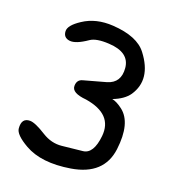

<svg xmlns="http://www.w3.org/2000/svg" viewBox="-138 -843 877 973"><g transform="rotate(20 300.5 -357.0)"><path d="M225.6 -383.8Q225.1 -345.7 304.7 -338.9Q456.5 -314.5 444.3 -192.9Q434.1 -93.8 379.2 -87.9Q324.2 -82 269.3 -76.2Q214.4 -70.3 163.1 -102.5Q103 -140.6 75.2 -140.6Q29.3 -140.6 34.2 -85Q36.6 -52.2 107.4 -11.7Q199.7 41 351.6 16.1Q520 -11.7 538.1 -156.2Q556.2 -303.2 485.8 -357.4Q454.1 -381.8 428.7 -386.7Q487.3 -409.2 512.7 -445.8Q579.1 -544.4 488.8 -662.6Q438.5 -729 305.7 -737.3Q212.4 -743.2 145.5 -698.7Q86.4 -660.2 88.4 -628.4Q90.3 -594.2 124.5 -590.3Q158.2 -586.4 217.3 -627.4Q247.6 -648.4 316.9 -644.5Q429.2 -638.7 436.5 -556.6Q443.4 -478.5 374.5 -458Q326.7 -444.3 254.9 -424.8Q225.6 -417 225.6 -383.8Z"/></g></svg>

Font: Comic Relief
Style: Regular
Weight: 400
Designer: Jeff Davis
Foundry: Loudifier
Version: Version 1.200; ttfautohint (v1.8.4.7-5d5b)